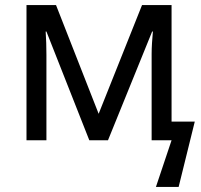

<svg xmlns="http://www.w3.org/2000/svg" viewBox="-20 -556 795 761"><path d="M752 -74 688 185H598L660 0H581V-342Q581 -363 582.5 -386Q584 -409 586 -431H583L408 0H334L164 -431H161Q164 -386 164 -339V0H85V-536H202L371 -105L543 -536H660V-74Z"/></svg>

Font: Noto Sans Living
Style: Regular
Weight: 400
Designer: Monotype Design Team
Foundry: Monotype Imaging Inc.
Version: Version 2.013; ttfautohint (v1.8.4.7-5d5b)